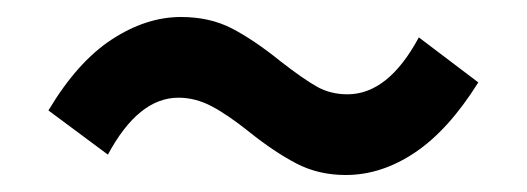

<svg xmlns="http://www.w3.org/2000/svg" viewBox="-20 -486 620 226"><path d="M273 -331Q248 -351 229 -361Q210 -371 190 -371Q143 -371 107 -304L37 -356Q71 -413 111.5 -439.5Q152 -466 193 -466Q227 -466 253 -452.5Q279 -439 310 -414Q337 -393 353 -384Q369 -375 389 -375Q437 -375 473 -442L543 -389Q508 -333 468.5 -306.5Q429 -280 387 -280Q355 -280 329 -293.5Q303 -307 273 -331Z"/></svg>

Font: Merged Yaku Han JP SemiBold
Style: Regular
Weight: 600
Designer: Ryoko NISHIZUKA 西塚涼子 (kana, bopomofo & ideographs); Paul D. Hunt (Latin, Greek & Cyrillic); Sandoll Communications 산돌커뮤니
Foundry: Adobe
Version: Version 2.004